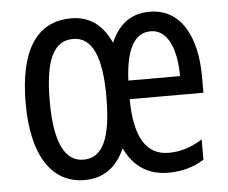

<svg xmlns="http://www.w3.org/2000/svg" viewBox="-45 -598 784 659"><g transform="rotate(-5 347.5 -268.5)"><path d="M493 -546C430 -546 387 -515 359 -451C330 -515 285 -547 223 -547C101 -547 42 -448 42 -269C42 -95 105 10 221 10C286 10 332 -23 360 -87C391 -23 440 10 510 10C556 10 596 -1 633 -24V-94C593 -69 556 -58 517 -58C439 -58 400 -122 399 -253H653V-309C653 -441 604 -546 493 -546ZM491 -479C551 -479 578 -407 578 -317H400C405 -427 436 -479 491 -479ZM223 -476C289 -476 320 -407 320 -269C320 -126 290 -60 223 -60C158 -60 125 -130 125 -269C125 -407 154 -476 223 -476Z"/></g></svg>

Font: Noto Sans Lao Looped ExtraCondensed
Style: Regular
Weight: 400
Width: 2
Designer: Mark Frömberg, Ben Mitchell
Foundry: The Fontpad Ltd
Version: Version 1.002